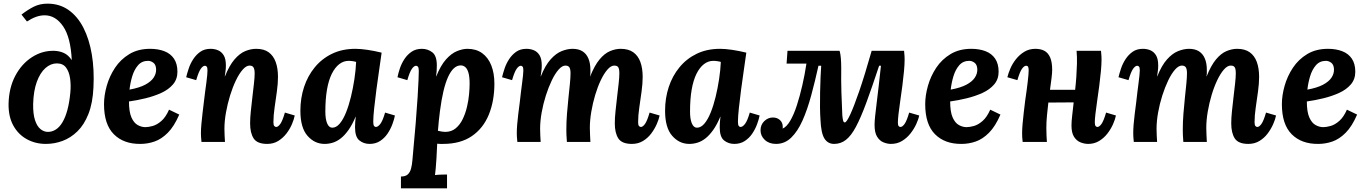

<svg xmlns="http://www.w3.org/2000/svg" viewBox="-20 -779 7500 1054"><path d="M232 11Q174 11 127 -15Q80 -41 53 -90Q26 -139 27 -209Q29 -297 64 -363Q99 -429 156 -465.5Q213 -502 278 -500Q307 -499 331 -488Q355 -477 374 -449Q368 -574 326.5 -634.5Q285 -695 225 -695Q202 -695 178 -686.5Q154 -678 128 -661L98 -699Q133 -726 166 -742.5Q199 -759 241 -759Q307 -759 356.5 -724Q406 -689 438 -626.5Q470 -564 484 -480.5Q498 -397 493 -299Q489 -213 465.5 -153.5Q442 -94 405 -58Q368 -22 323.5 -5.5Q279 11 232 11ZM243 -55Q266 -55 286.5 -68Q307 -81 323 -108Q339 -135 350 -175.5Q361 -216 366 -270Q370 -310 365 -347Q360 -384 343 -407.5Q326 -431 292 -431Q258 -431 229 -405Q200 -379 182 -329.5Q164 -280 162 -209Q161 -154 172 -120Q183 -86 202 -70.5Q221 -55 243 -55Z M804 -511Q848 -511 882 -498Q916 -485 935 -457Q954 -429 954 -385Q954 -344 929.5 -315.5Q905 -287 865.5 -269Q826 -251 779 -239.5Q732 -228 688 -222Q688 -165 701.5 -134.5Q715 -104 736 -92.5Q757 -81 778 -81Q795 -81 818.5 -87.5Q842 -94 866 -115Q890 -136 908 -177L964 -150Q936 -85 901 -50Q866 -15 828 -2Q790 11 751 11Q659 12 605 -42Q551 -96 551 -207Q551 -255 566 -308Q581 -361 611.5 -407Q642 -453 690 -482Q738 -511 804 -511ZM793 -445Q759 -445 738 -421Q717 -397 706 -360.5Q695 -324 691 -287Q745 -297 777 -314Q809 -331 823.5 -353Q838 -375 837 -399Q836 -424 822 -434.5Q808 -445 793 -445Z M1447 11Q1392 11 1372.5 -19Q1353 -49 1353 -102Q1353 -132 1357 -169.5Q1361 -207 1365.5 -246Q1370 -285 1374 -319.5Q1378 -354 1378 -377Q1378 -392 1375 -401.5Q1372 -411 1366 -415Q1360 -419 1350 -419Q1332 -419 1312.5 -397Q1293 -375 1275 -337.5Q1257 -300 1243 -254.5Q1229 -209 1220.5 -161.5Q1212 -114 1212 -72Q1212 -59 1213 -35.5Q1214 -12 1215 0H1086Q1084 -21 1083.5 -29.5Q1083 -38 1083 -48Q1083 -69 1085.5 -97.5Q1088 -126 1092 -159.5Q1096 -193 1100 -226Q1103 -253 1106.5 -278.5Q1110 -304 1113 -326.5Q1116 -349 1117.5 -366Q1119 -383 1119 -392Q1119 -409 1114.5 -413.5Q1110 -418 1105 -418Q1094 -418 1082 -401Q1070 -384 1057 -339L1002 -355Q1007 -376 1016 -403Q1025 -430 1041 -454.5Q1057 -479 1080 -495Q1103 -511 1136 -511Q1158 -511 1177 -503Q1196 -495 1208 -475.5Q1220 -456 1220 -420Q1220 -401 1218 -389Q1216 -377 1214 -360H1215Q1239 -420 1267.5 -453Q1296 -486 1326.5 -498.5Q1357 -511 1386 -511Q1429 -511 1455 -492Q1481 -473 1493.5 -438.5Q1506 -404 1506 -357Q1506 -321 1500 -277Q1494 -233 1487.5 -189Q1481 -145 1481 -108Q1481 -92 1486 -87Q1491 -82 1496 -82Q1507 -82 1519 -99Q1531 -116 1544 -161L1598 -145Q1594 -124 1582.5 -97Q1571 -70 1552 -45.5Q1533 -21 1507 -5Q1481 11 1447 11Z M1931 -511Q1959 -511 1996.5 -505.5Q2034 -500 2075 -490Q2070 -453 2062 -399Q2054 -345 2046.5 -288.5Q2039 -232 2034 -184.5Q2029 -137 2029 -111Q2029 -93 2033.5 -87.5Q2038 -82 2043 -82Q2055 -82 2068 -99Q2081 -116 2094 -161L2148 -145Q2144 -124 2134 -97Q2124 -70 2107.5 -45.5Q2091 -21 2066.5 -5Q2042 11 2009 11Q1977 11 1953 -8Q1929 -27 1929 -80Q1929 -93 1930 -109Q1931 -125 1933 -138H1932Q1914 -95 1893.5 -66Q1873 -37 1851.5 -20Q1830 -3 1807.5 4Q1785 11 1762 11Q1707 11 1668 -33.5Q1629 -78 1629 -171Q1629 -240 1649 -301Q1669 -362 1708 -409.5Q1747 -457 1803 -484Q1859 -511 1931 -511ZM1894 -445Q1866 -445 1842.5 -427Q1819 -409 1801.5 -374Q1784 -339 1775 -287Q1766 -235 1766 -166Q1766 -125 1776 -101.5Q1786 -78 1804 -78Q1826 -78 1845 -100.5Q1864 -123 1879.5 -161.5Q1895 -200 1906.5 -247.5Q1918 -295 1925.5 -344.5Q1933 -394 1935 -439Q1930 -441 1917.5 -443Q1905 -445 1894 -445Z M2181 255V190Q2206 190 2218.5 178.5Q2231 167 2236.5 146.5Q2242 126 2244 100Q2255 -17 2262 -102.5Q2269 -188 2272.5 -246Q2276 -304 2277.5 -338.5Q2279 -373 2279 -389Q2279 -407 2274.5 -412.5Q2270 -418 2264 -418Q2253 -418 2241 -401Q2229 -384 2216 -339L2162 -355Q2166 -376 2175 -403Q2184 -430 2200 -454.5Q2216 -479 2239.5 -495Q2263 -511 2296 -511Q2328 -511 2353 -492Q2378 -473 2378 -420Q2378 -401 2377 -389Q2376 -377 2374 -360H2375Q2399 -420 2428.5 -453Q2458 -486 2489 -498.5Q2520 -511 2546 -511Q2594 -511 2627 -487Q2660 -463 2677 -420Q2694 -377 2694 -320Q2694 -225 2663.5 -150Q2633 -75 2570.5 -32Q2508 11 2412 11Q2407 11 2397.5 11Q2388 11 2380 10Q2378 58 2376 90.5Q2374 123 2372 144.5Q2370 166 2368 182Q2384 180 2404 179.5Q2424 179 2434 179V255ZM2424 -55Q2458 -55 2481.5 -74.5Q2505 -94 2520 -125Q2535 -156 2543.5 -192Q2552 -228 2555 -261.5Q2558 -295 2558 -319Q2558 -356 2552 -378Q2546 -400 2535 -410Q2524 -420 2509 -420Q2489 -420 2471.5 -404Q2454 -388 2439.5 -356Q2425 -324 2414 -277Q2403 -230 2395 -168Q2392 -143 2389 -116.5Q2386 -90 2384 -61Q2395 -58 2406.5 -56.5Q2418 -55 2424 -55Z M3449 11Q3394 11 3374.5 -19Q3355 -49 3355 -102Q3355 -132 3359 -169.5Q3363 -207 3367.5 -246Q3372 -285 3376 -319.5Q3380 -354 3380 -377Q3380 -392 3377.5 -401.5Q3375 -411 3369 -415Q3363 -419 3352 -419Q3334 -419 3315 -397.5Q3296 -376 3278.5 -339.5Q3261 -303 3247.5 -258Q3234 -213 3226 -166Q3218 -119 3218 -77Q3218 -64 3219 -41.5Q3220 -19 3221 0H3092Q3090 -21 3089.5 -39.5Q3089 -58 3089 -67Q3089 -110 3092.5 -154.5Q3096 -199 3100.5 -241.5Q3105 -284 3108.5 -319Q3112 -354 3112 -377Q3112 -400 3105.5 -409.5Q3099 -419 3084 -419Q3066 -419 3046.5 -397Q3027 -375 3009 -337.5Q2991 -300 2976.5 -254.5Q2962 -209 2953.5 -161.5Q2945 -114 2945 -72Q2945 -59 2946 -35.5Q2947 -12 2948 0H2820Q2818 -21 2817.5 -29.5Q2817 -38 2817 -48Q2817 -68 2819 -94.5Q2821 -121 2825 -152.5Q2829 -184 2833 -215Q2836 -244 2839.5 -271Q2843 -298 2846 -322Q2849 -346 2851 -364Q2853 -382 2853 -392Q2853 -409 2848.5 -413.5Q2844 -418 2839 -418Q2828 -418 2816 -401Q2804 -384 2791 -339L2736 -355Q2741 -376 2750 -403Q2759 -430 2775 -454.5Q2791 -479 2814 -495Q2837 -511 2870 -511Q2892 -511 2911 -503Q2930 -495 2942 -475.5Q2954 -456 2954 -420Q2954 -401 2952 -389Q2950 -377 2948 -360H2949Q2973 -420 3002.5 -453Q3032 -486 3063.5 -498.5Q3095 -511 3123 -511Q3156 -511 3177.5 -497.5Q3199 -484 3210 -458Q3221 -432 3221 -396Q3221 -388 3221 -379Q3221 -370 3219 -360H3220Q3244 -420 3271.5 -453Q3299 -486 3329 -498.5Q3359 -511 3387 -511Q3430 -511 3456.5 -492Q3483 -473 3495.5 -438.5Q3508 -404 3508 -357Q3508 -321 3502 -277Q3496 -233 3489.5 -189Q3483 -145 3483 -108Q3483 -92 3488 -87Q3493 -82 3498 -82Q3509 -82 3521 -99Q3533 -116 3546 -161L3601 -145Q3597 -124 3585 -97Q3573 -70 3554.5 -45.5Q3536 -21 3509.5 -5Q3483 11 3449 11Z M3933 -511Q3961 -511 3998.5 -505.5Q4036 -500 4077 -490Q4072 -453 4064 -399Q4056 -345 4048.5 -288.5Q4041 -232 4036 -184.5Q4031 -137 4031 -111Q4031 -93 4035.5 -87.5Q4040 -82 4045 -82Q4057 -82 4070 -99Q4083 -116 4096 -161L4150 -145Q4146 -124 4136 -97Q4126 -70 4109.5 -45.5Q4093 -21 4068.5 -5Q4044 11 4011 11Q3979 11 3955 -8Q3931 -27 3931 -80Q3931 -93 3932 -109Q3933 -125 3935 -138H3934Q3916 -95 3895.5 -66Q3875 -37 3853.5 -20Q3832 -3 3809.5 4Q3787 11 3764 11Q3709 11 3670 -33.5Q3631 -78 3631 -171Q3631 -240 3651 -301Q3671 -362 3710 -409.5Q3749 -457 3805 -484Q3861 -511 3933 -511ZM3896 -445Q3868 -445 3844.5 -427Q3821 -409 3803.5 -374Q3786 -339 3777 -287Q3768 -235 3768 -166Q3768 -125 3778 -101.5Q3788 -78 3806 -78Q3828 -78 3847 -100.5Q3866 -123 3881.5 -161.5Q3897 -200 3908.5 -247.5Q3920 -295 3927.5 -344.5Q3935 -394 3937 -439Q3932 -441 3919.5 -443Q3907 -445 3896 -445Z M4240 11Q4202 11 4178.5 -11Q4155 -33 4155 -64Q4155 -94 4175.5 -114Q4196 -134 4223 -134Q4246 -134 4261.5 -120Q4277 -106 4277 -83Q4277 -81 4277 -78.5Q4277 -76 4276 -73Q4298 -82 4318 -116Q4338 -150 4354.5 -201Q4371 -252 4384.5 -311Q4398 -370 4407 -430H4298L4303 -500H4589Q4594 -484 4596 -458.5Q4598 -433 4598 -407Q4597 -339 4599 -271.5Q4601 -204 4604 -145Q4606 -126 4608.5 -116.5Q4611 -107 4618 -107Q4627 -107 4647 -149.5Q4667 -192 4697 -279Q4727 -366 4765 -500H4943Q4945 -479 4945.5 -470.5Q4946 -462 4946 -452Q4946 -426 4942.5 -388Q4939 -350 4933.5 -307.5Q4928 -265 4922 -225Q4916 -185 4912.5 -153.5Q4909 -122 4909 -107Q4909 -91 4913.5 -86.5Q4918 -82 4923 -82Q4934 -82 4946 -99Q4958 -116 4971 -161L5026 -145Q5022 -124 5009.5 -97Q4997 -70 4977.5 -45.5Q4958 -21 4931.5 -5Q4905 11 4871 11Q4851 11 4830 2.5Q4809 -6 4795 -28.5Q4781 -51 4781 -93Q4781 -112 4784 -140.5Q4787 -169 4792 -209Q4797 -249 4803 -301Q4809 -353 4816 -418H4806Q4766 -297 4735.5 -214.5Q4705 -132 4678.5 -82.5Q4652 -33 4623.5 -11Q4595 11 4559 11Q4524 11 4505.5 -19Q4487 -49 4484 -123Q4482 -151 4481.5 -190.5Q4481 -230 4482 -273Q4483 -316 4484.5 -354.5Q4486 -393 4488 -418H4473Q4454 -332 4433 -254.5Q4412 -177 4385.5 -117.5Q4359 -58 4323.5 -23.5Q4288 11 4240 11Z M5312 -511Q5356 -511 5390 -498Q5424 -485 5443 -457Q5462 -429 5462 -385Q5462 -344 5437.5 -315.5Q5413 -287 5373.5 -269Q5334 -251 5287 -239.5Q5240 -228 5196 -222Q5196 -165 5209.5 -134.5Q5223 -104 5244 -92.5Q5265 -81 5286 -81Q5303 -81 5326.5 -87.5Q5350 -94 5374 -115Q5398 -136 5416 -177L5472 -150Q5444 -85 5409 -50Q5374 -15 5336 -2Q5298 11 5259 11Q5167 12 5113 -42Q5059 -96 5059 -207Q5059 -255 5074 -308Q5089 -361 5119.5 -407Q5150 -453 5198 -482Q5246 -511 5312 -511ZM5301 -445Q5267 -445 5246 -421Q5225 -397 5214 -360.5Q5203 -324 5199 -287Q5253 -297 5285 -314Q5317 -331 5331.5 -353Q5346 -375 5345 -399Q5344 -424 5330 -434.5Q5316 -445 5301 -445Z M5954 11Q5933 11 5911.5 2.5Q5890 -6 5876 -28Q5862 -50 5862 -90Q5862 -113 5866 -146Q5870 -179 5874 -217L5735 -216Q5731 -182 5727.5 -146Q5724 -110 5724 -77Q5724 -55 5725 -34Q5726 -13 5727 0H5594Q5592 -15 5591.5 -26.5Q5591 -38 5591 -48Q5591 -69 5593.5 -98.5Q5596 -128 5600 -161.5Q5604 -195 5608 -228Q5612 -255 5615.5 -280.5Q5619 -306 5621.5 -327.5Q5624 -349 5625.5 -366Q5627 -383 5627 -392Q5627 -406 5624 -412Q5621 -418 5613 -418Q5602 -418 5590 -401Q5578 -384 5565 -339L5510 -355Q5515 -376 5526.5 -403Q5538 -430 5557.5 -454.5Q5577 -479 5603.5 -495Q5630 -511 5664 -511Q5692 -511 5712.5 -500.5Q5733 -490 5744.5 -464.5Q5756 -439 5756 -395Q5756 -379 5752.5 -350Q5749 -321 5744 -286H5882Q5886 -320 5888.5 -356Q5891 -392 5892 -428.5Q5893 -465 5890 -500H6024Q6026 -479 6026.5 -470.5Q6027 -462 6027 -452Q6027 -426 6023.5 -388Q6020 -350 6014.5 -308Q6009 -266 6003 -225.5Q5997 -185 5993.5 -154Q5990 -123 5990 -108Q5990 -92 5994.5 -87Q5999 -82 6004 -82Q6015 -82 6027 -99Q6039 -116 6052 -161L6106 -145Q6102 -124 6090 -97Q6078 -70 6059 -45.5Q6040 -21 6013.5 -5Q5987 11 5954 11Z M6833 11Q6778 11 6758.5 -19Q6739 -49 6739 -102Q6739 -132 6743 -169.5Q6747 -207 6751.5 -246Q6756 -285 6760 -319.5Q6764 -354 6764 -377Q6764 -392 6761.5 -401.5Q6759 -411 6753 -415Q6747 -419 6736 -419Q6718 -419 6699 -397.5Q6680 -376 6662.5 -339.5Q6645 -303 6631.5 -258Q6618 -213 6610 -166Q6602 -119 6602 -77Q6602 -64 6603 -41.5Q6604 -19 6605 0H6476Q6474 -21 6473.5 -39.5Q6473 -58 6473 -67Q6473 -110 6476.5 -154.5Q6480 -199 6484.5 -241.5Q6489 -284 6492.5 -319Q6496 -354 6496 -377Q6496 -400 6489.5 -409.5Q6483 -419 6468 -419Q6450 -419 6430.5 -397Q6411 -375 6393 -337.5Q6375 -300 6360.5 -254.5Q6346 -209 6337.5 -161.5Q6329 -114 6329 -72Q6329 -59 6330 -35.5Q6331 -12 6332 0H6204Q6202 -21 6201.5 -29.5Q6201 -38 6201 -48Q6201 -68 6203 -94.5Q6205 -121 6209 -152.5Q6213 -184 6217 -215Q6220 -244 6223.5 -271Q6227 -298 6230 -322Q6233 -346 6235 -364Q6237 -382 6237 -392Q6237 -409 6232.5 -413.5Q6228 -418 6223 -418Q6212 -418 6200 -401Q6188 -384 6175 -339L6120 -355Q6125 -376 6134 -403Q6143 -430 6159 -454.5Q6175 -479 6198 -495Q6221 -511 6254 -511Q6276 -511 6295 -503Q6314 -495 6326 -475.5Q6338 -456 6338 -420Q6338 -401 6336 -389Q6334 -377 6332 -360H6333Q6357 -420 6386.5 -453Q6416 -486 6447.5 -498.5Q6479 -511 6507 -511Q6540 -511 6561.5 -497.5Q6583 -484 6594 -458Q6605 -432 6605 -396Q6605 -388 6605 -379Q6605 -370 6603 -360H6604Q6628 -420 6655.5 -453Q6683 -486 6713 -498.5Q6743 -511 6771 -511Q6814 -511 6840.5 -492Q6867 -473 6879.5 -438.5Q6892 -404 6892 -357Q6892 -321 6886 -277Q6880 -233 6873.5 -189Q6867 -145 6867 -108Q6867 -92 6872 -87Q6877 -82 6882 -82Q6893 -82 6905 -99Q6917 -116 6930 -161L6985 -145Q6981 -124 6969 -97Q6957 -70 6938.5 -45.5Q6920 -21 6893.5 -5Q6867 11 6833 11Z M7270 -511Q7314 -511 7348 -498Q7382 -485 7401 -457Q7420 -429 7420 -385Q7420 -344 7395.5 -315.5Q7371 -287 7331.5 -269Q7292 -251 7245 -239.5Q7198 -228 7154 -222Q7154 -165 7167.5 -134.5Q7181 -104 7202 -92.5Q7223 -81 7244 -81Q7261 -81 7284.5 -87.5Q7308 -94 7332 -115Q7356 -136 7374 -177L7430 -150Q7402 -85 7367 -50Q7332 -15 7294 -2Q7256 11 7217 11Q7125 12 7071 -42Q7017 -96 7017 -207Q7017 -255 7032 -308Q7047 -361 7077.5 -407Q7108 -453 7156 -482Q7204 -511 7270 -511ZM7259 -445Q7225 -445 7204 -421Q7183 -397 7172 -360.5Q7161 -324 7157 -287Q7211 -297 7243 -314Q7275 -331 7289.5 -353Q7304 -375 7303 -399Q7302 -424 7288 -434.5Q7274 -445 7259 -445Z"/></svg>

Font: Lora Italic
Style: Italic
Weight: 400
Italic angle: -3°
Designer: Olga Karpushina, Alexei Vanyashin (Cyrillic)
Foundry: Cyreal
Version: Version 2.210; ttfautohint (v1.8.1.43-b0c9)